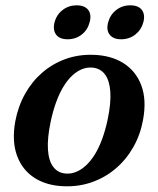

<svg xmlns="http://www.w3.org/2000/svg" viewBox="-20 -672 580 704"><path d="M320.5 -471Q386.5 -469.5 432.5 -440.5Q478.5 -411.5 498.2 -358.8Q518 -306 504.5 -232.5Q494.5 -177.5 468.5 -132Q442.5 -86.5 404.2 -54Q366 -21.5 318.5 -4.5Q271 12.5 217.5 11Q153 9.5 107.5 -19.2Q62 -48 42.5 -101Q23 -154 36 -227Q46.5 -282.5 72 -328Q97.5 -373.5 135.2 -406Q173 -438.5 220 -455.5Q267 -472.5 320.5 -471ZM217.5 -36Q237.5 -33.5 256.8 -40.8Q276 -48 293.8 -64Q311.5 -80 326.8 -104.2Q342 -128.5 354 -160.8Q366 -193 374.5 -232.5Q387.5 -294.5 384.5 -335.8Q381.5 -377 365 -399Q348.5 -421 320 -424Q300.5 -426 281.8 -418.8Q263 -411.5 245.8 -395.8Q228.5 -380 213.5 -355.8Q198.5 -331.5 186.5 -299Q174.5 -266.5 166 -227Q153 -165 155.8 -123.8Q158.5 -82.5 174.8 -60.8Q191 -39 217.5 -36ZM228 -528Q198.5 -528 185.8 -545Q173 -562 180 -590Q187.5 -618.5 209.8 -635.5Q232 -652.5 261 -652.5Q290.5 -652.5 303.5 -635.5Q316.5 -618.5 308.5 -590Q301.5 -562.5 279.5 -545.2Q257.5 -528 228 -528ZM424 -528Q395 -528 382 -545Q369 -562 376.5 -590Q384 -618 406 -635.2Q428 -652.5 457.5 -652.5Q487.5 -652.5 500.2 -635.5Q513 -618.5 505.5 -590Q498 -562.5 476 -545.2Q454 -528 424 -528Z"/></svg>

Font: Fraunces Medium
Style: Italic
Weight: 500
Italic angle: -16°
Version: Version 1.000;[b76b70a41]